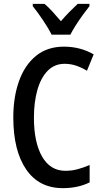

<svg xmlns="http://www.w3.org/2000/svg" viewBox="-20 -966 531 996"><path d="M315 -635Q262 -635 226.5 -598Q191 -561 173.5 -498Q156 -435 156 -356Q156 -227 198.5 -153.5Q241 -80 319 -80Q353 -80 384 -88.5Q415 -97 445 -110V-20Q385 10 306 10Q182 10 115.5 -87.5Q49 -185 49 -357Q49 -462 78.5 -545Q108 -628 166.5 -676Q225 -724 312 -724Q396 -724 466 -684L431 -599Q405 -615 376 -625Q347 -635 315 -635ZM444 -946V-934Q429 -915 410 -889Q391 -863 373.5 -835.5Q356 -808 345 -786H248Q232 -818 203.5 -860.5Q175 -903 150 -934V-946H211Q231 -929 252.5 -905.5Q274 -882 296 -856Q320 -884 340 -904Q360 -924 383 -946Z"/></svg>

Font: Avrile Sans Condensed Medium
Style: Regular
Weight: 500
Width: 3
Designer: Monotype Design Team
Foundry: Monotype Imaging Inc.
Version: Version 2.001;September 10, 2019;FontCreator 11.5.0.2425 64-